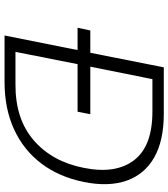

<svg xmlns="http://www.w3.org/2000/svg" viewBox="32 -772 740 844"><g transform="rotate(90 402.0 -350.0)"><path d="M114 -377H212L276 -700H480Q598 -700 672 -658Q746 -616 774 -537Q802 -458 780 -349Q758 -240 699 -162Q640 -84 549 -42Q458 0 340 0H136L200 -321H102ZM208 -48H350Q503 -47 597 -128.5Q691 -210 718 -349Q746 -488 684.5 -569Q623 -650 470 -650H328L273 -377H482L471 -321H262Z"/></g></svg>

Font: Albert Sans Light
Style: Italic
Weight: 300
Italic angle: -11.25°
Designer: Andreas Rasmussen
Foundry: a.Foundry
Version: Version 1.025